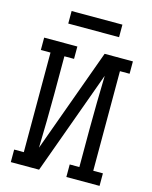

<svg xmlns="http://www.w3.org/2000/svg" viewBox="-134 -1008 867 1095"><g transform="rotate(15 300.0 -461.0)"><path d="M38 0V-74H95V-662H38V-735H234V-662H177V-441Q177 -361 175.5 -281Q174 -201 172 -121L395 -735H562V-662H505V-74H562V0H366V-74H423V-294Q423 -374 424.5 -454Q426 -534 428 -614L205 0ZM150 -848V-922H450V-848Z"/></g></svg>

Font: Iosevka Curly Slab Extended
Style: Regular
Weight: 400
Width: 7
Monospace: yes
Designer: Belleve Invis
Foundry: Belleve Invis
Version: Version 11.1.0; ttfautohint (v1.8.3)